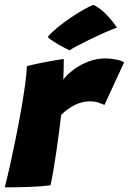

<svg xmlns="http://www.w3.org/2000/svg" viewBox="-29 -784 542 807"><path d="M237 -449.5Q253 -471 280.5 -491.5Q308 -512 342.5 -525.2Q377 -538.5 414 -538.5Q437 -538.5 460.8 -533.5Q484.5 -528.5 492.5 -521.5L410 -343Q400 -347.5 384.8 -352.8Q369.5 -358 348.5 -358Q316.5 -358 285.5 -342.8Q254.5 -327.5 228 -301Q225 -273.5 219.5 -230.8Q214 -188 207.2 -142.5Q200.5 -97 194 -59.5Q187.5 -22 183 -5Q142 0 90.5 1.8Q39 3.5 -9 3.5Q2 -38.5 14 -93Q26 -147.5 38 -206.8Q50 -266 60 -323.2Q70 -380.5 76.5 -428.2Q83 -476 84 -506Q113 -513.5 146.5 -520.2Q180 -527 206 -531.2Q232 -535.5 239 -536Q239 -518.5 238.5 -491.2Q238 -464 237 -449.5ZM364.5 -763.5Q391 -749.5 411.5 -729.5Q432 -709.5 445.2 -692Q458.5 -674.5 462.5 -668Q437 -659 406.5 -645.2Q376 -631.5 346.8 -617.2Q317.5 -603 295 -591Q272.5 -579 263 -572.5Q257 -575 237.5 -585.5Q218 -596 198.2 -608.2Q178.5 -620.5 171.5 -628.5Q185.5 -646 211.5 -667.5Q237.5 -689 267.5 -709.2Q297.5 -729.5 323.8 -744.2Q350 -759 364.5 -763.5Z"/></svg>

Font: Grandstander ExtraBold
Style: Italic
Weight: 800
Italic angle: -15°
Designer: Tyler Finck
Foundry: Etcetera Type Co
Version: Version 1.200; ttfautohint (v1.8.3)